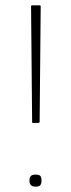

<svg xmlns="http://www.w3.org/2000/svg" viewBox="-20 -693 265 717"><path d="M102 -234Q101 -234 100.5 -235Q100 -236 100 -237L96 -669Q96 -671 97 -672Q98 -673 100 -673H128Q132 -673 132 -669L128 -237Q127 -236 126 -235Q125 -234 123 -234ZM135 -19Q135 -8 131 -2Q127 4 113 4Q100 4 95 -2Q90 -8 90 -19Q90 -30 95 -35.5Q100 -41 113 -41Q127 -41 131 -35.5Q135 -30 135 -19Z"/></svg>

Font: Glory Thin
Style: Regular
Weight: 100
Designer: Robert Leuschke
Foundry: Robert Leuschke
Version: Version 1.011